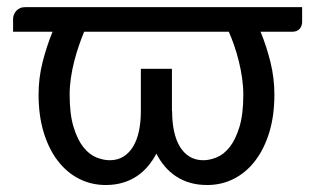

<svg xmlns="http://www.w3.org/2000/svg" viewBox="-20 -522 900 550"><path d="M473 -204Q473 -172.5 478.5 -146.5Q484 -120.5 495.2 -102Q506.5 -83.5 523.2 -73.2Q540 -63 562.5 -63Q580.5 -63 600.8 -71.2Q621 -79.5 637.8 -100.5Q654.5 -121.5 665.8 -158Q677 -194.5 677 -251Q677 -274 673.5 -298.5Q670 -323 664.2 -346.2Q658.5 -369.5 651 -391.2Q643.5 -413 635.5 -431H221Q213.5 -413 206 -391.2Q198.5 -369.5 192.5 -346Q186.5 -322.5 183 -298.2Q179.5 -274 179.5 -251Q179.5 -194.5 190.8 -158Q202 -121.5 218.8 -100.5Q235.5 -79.5 255.8 -71.2Q276 -63 294 -63Q316.5 -63 333.2 -73.2Q350 -83.5 361.2 -102Q372.5 -120.5 378 -146.5Q383.5 -172.5 383.5 -204V-325H472.5V-204ZM845.5 -501.5V-459.5Q845.5 -447.5 838.2 -439.2Q831 -431 816.5 -431H726.5Q744 -388 755 -343Q766 -298 766 -251Q766 -191 751.5 -143.2Q737 -95.5 711.2 -61.8Q685.5 -28 650.2 -10Q615 8 573.5 8Q546.5 8 524.2 1.5Q502 -5 484 -17Q466 -29 452 -45.5Q438 -62 428 -82Q417.5 -62 403.5 -45.5Q389.5 -29 371.5 -17Q353.5 -5 331.2 1.5Q309 8 283 8Q241.5 8 206.2 -10Q171 -28 145.2 -61.8Q119.5 -95.5 105 -143.2Q90.5 -191 90.5 -251Q90.5 -298.5 101.8 -343.2Q113 -388 130.5 -431H17.5V-468.5Q17.5 -474 19.8 -479.8Q22 -485.5 26.2 -490.5Q30.5 -495.5 37 -498.5Q43.5 -501.5 52 -501.5Z"/></svg>

Font: Lato 2
Style: Regular
Weight: 400
Designer: Lukasz Dziedzic with Adam Twardoch and Botio Nikoltchev
Foundry: tyPoland Lukasz Dziedzic
Version: Version 2.015; 2015-08-06; http://www.latofonts.com/